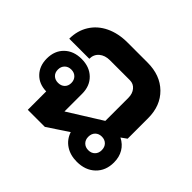

<svg xmlns="http://www.w3.org/2000/svg" viewBox="-136 -727 907 907"><g transform="rotate(45 317.0 -274.0)"><path d="M600 -112Q600 -57 565 -23.5Q530 10 473 10Q429 10 397.5 -11Q366 -32 354 -69L250 0H136V-123Q87 -124 57.5 -155Q28 -186 28 -235Q28 -287 60.5 -318.5Q93 -350 146 -350Q199 -350 231.5 -318.5Q264 -287 264 -235V-117L432 -222V-376Q432 -404 417 -422Q402 -440 378 -440H245Q212 -440 191.5 -422.5Q171 -405 171 -376H37Q37 -430 63 -471.5Q89 -513 136 -535.5Q183 -558 245 -558H378Q463 -558 514.5 -507.5Q566 -457 566 -374V-237L538 -217Q568 -202 584 -175Q600 -148 600 -112ZM147 -191Q167 -191 179.5 -203Q192 -215 192 -235Q192 -255 179.5 -267.5Q167 -280 147 -280Q127 -280 114.5 -267.5Q102 -255 102 -235Q102 -215 114.5 -203Q127 -191 147 -191ZM518 -112Q518 -133 505.5 -145.5Q493 -158 473 -158Q453 -158 440.5 -145.5Q428 -133 428 -112Q428 -92 440.5 -79.5Q453 -67 473 -67Q493 -67 505.5 -79.5Q518 -92 518 -112Z"/></g></svg>

Font: Bai Jamjuree
Style: Bold
Weight: 700
Designer: Katatrad Aksorn Co.,Ltd.
Foundry: Cadson Demak Co.,Ltd.
Version: Version 1.000; ttfautohint (v1.6)